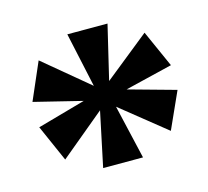

<svg xmlns="http://www.w3.org/2000/svg" viewBox="-69 -840 610 563"><g transform="rotate(-15 236.0 -558.0)"><path d="M179 -355 214 -521 78 -408 29 -519 175 -560 29 -596 78 -709 215 -595 179 -761H301L262 -597L399 -707L449 -595L305 -560L449 -520L399 -409L262 -519L300 -355Z"/></g></svg>

Font: Noto Serif Lao SemiCondensed Black
Style: Regular
Weight: 900
Width: 4
Designer: Monotype Design Team
Foundry: Monotype Imaging Inc.
Version: Version 2.003; ttfautohint (v1.8.4.7-5d5b)